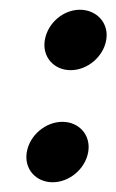

<svg xmlns="http://www.w3.org/2000/svg" viewBox="-20 -363 239 394"><path d="M35 -51C29 -16 54 11 88 11C122 11 155 -16 161 -51C167 -86 142 -113 108 -113C74 -113 41 -86 35 -51ZM72 -281C66 -246 91 -219 125 -219C159 -219 192 -246 198 -281C204 -316 178 -343 144 -343C110 -343 78 -316 72 -281Z"/></svg>

Font: Charger Sport
Style: BdObl
Weight: 700
Designer: Jasper
Foundry: Cannot Into Space Fonts
Version: Version 1.1